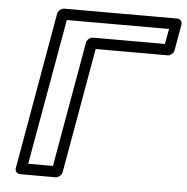

<svg xmlns="http://www.w3.org/2000/svg" viewBox="-53 -788 843 866"><g transform="rotate(5 368.0 -355.5)"><path d="M669 -617H343C328 -617 316 -603 314 -592L214 -25H102L219 -686H682ZM686 -567C697 -567 712 -577 715 -592L736 -711C738 -722 730 -736 715 -736H203C192 -736 176 -726 173 -711L48 0C46 11 54 25 69 25H230C241 25 257 15 260 0L360 -567Z"/></g></svg>

Font: Asimov
Style: WidOuIt
Weight: 500
Designer: Google
Version: Version 2.000980; 2014